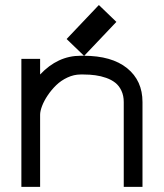

<svg xmlns="http://www.w3.org/2000/svg" viewBox="-20 -730 640 750"><path d="M463.4 -331.5Q463.4 -356.4 454.3 -375.7Q445.3 -395 430.4 -406.7Q415.5 -418.5 394.8 -425.8Q374 -433.1 352.5 -436Q331.1 -439 306.6 -439H294.4Q268.6 -439 243.4 -427.2Q218.3 -415.5 199.5 -397.2Q180.7 -378.9 166.3 -357.4Q151.9 -335.9 144.3 -315.9Q136.7 -295.9 136.7 -281.7V0H63.5V-500H136.7V-439Q205.6 -512.2 294.4 -512.2H306.6Q416.5 -512.2 476.6 -463.6Q536.6 -415 536.6 -331.5V0H463.4ZM308.6 -511.7 240.2 -577.6 366.2 -710.4 434.6 -644.5Z"/></svg>

Font: Anka/Coder
Style: Regular
Weight: 400
Monospace: yes
Version: Version 001.100